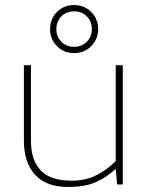

<svg xmlns="http://www.w3.org/2000/svg" viewBox="-20 -733 588 763"><path d="M274 -522Q234 -522 206.5 -549.5Q179 -577 179 -617Q179 -658 206.5 -685.5Q234 -713 274 -713Q315 -713 342.5 -685.5Q370 -658 370 -617Q370 -577 342.5 -549.5Q315 -522 274 -522ZM274 -547Q305 -547 325 -567Q345 -587 345 -617Q345 -648 325 -668Q305 -688 274 -688Q244 -688 224 -668Q204 -648 204 -617Q204 -587 224 -567Q244 -547 274 -547ZM250 10Q164 10 119.5 -38.5Q75 -87 75 -174V-474H103V-174Q103 -97 141.5 -56Q180 -15 265 -15Q321 -15 364.5 -37.5Q408 -60 440 -93V-474H468V0H445L440 -62Q403 -28 360.5 -9Q318 10 250 10Z"/></svg>

Font: Kanit Thin
Style: Regular
Weight: 250
Designer: Katatrad Team
Foundry: CadsonDemak
Version: Version 2.000; ttfautohint (v1.8.3)